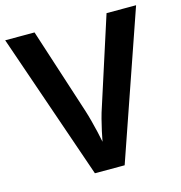

<svg xmlns="http://www.w3.org/2000/svg" viewBox="-106 -809 850 904"><g transform="rotate(-15 319.0 -357.0)"><path d="M638 -714 391 0H246L0 -714H143L279 -294Q287 -269 294.5 -240Q302 -211 308.5 -183.5Q315 -156 319 -134Q323 -156 329 -183.5Q335 -211 342.5 -240Q350 -269 359 -295L494 -714Z"/></g></svg>

Font: Noto Sans Syriac Eastern SemiBold
Style: Regular
Weight: 600
Designer: Patrick Giasson and the Monotype Design Team
Foundry: Monotype Imaging Inc.
Version: Version 3.001